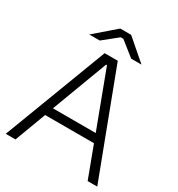

<svg xmlns="http://www.w3.org/2000/svg" viewBox="-202 -999 1042 1127"><g transform="rotate(30 318.5 -435.5)"><path d="M141 -750H212L309 -828H327L425 -750H495L355 -871H281ZM8 0H74L153 -211H484L563 0H628L363 -700H274ZM173 -268 315 -646H321L463 -268Z"/></g></svg>

Font: Fixel Display Light
Style: Regular
Weight: 300
Designer: AlfaBravo + MacPaw
Foundry: Kyrylo Tkachov, Marchela Mozhyna, Serhii Makarenko, Maria Weinstein, Zakhar Kryvoshyya
Version: Version 1.211